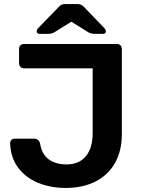

<svg xmlns="http://www.w3.org/2000/svg" viewBox="-20 -917 693 947"><path d="M304 10Q230 10 168.5 -15Q107 -40 69.5 -90Q32 -140 30 -211Q30 -220 36 -226.5Q42 -233 52 -233H149Q172 -233 178 -208Q186 -156 220.5 -131Q255 -106 308 -106Q370 -106 403.5 -146.5Q437 -187 437 -260V-580H98Q88 -580 81 -587Q74 -594 74 -605V-676Q74 -687 81 -693.5Q88 -700 98 -700H557Q568 -700 574.5 -693Q581 -686 581 -675V-256Q581 -173 547 -113Q513 -53 450.5 -21.5Q388 10 304 10ZM176 -750Q161 -750 161 -763Q161 -771 170 -780L268 -881Q277 -891 284.5 -894Q292 -897 302 -897H362Q372 -897 379 -894Q386 -891 396 -881L493 -780Q502 -771 502 -763Q502 -750 488 -750H448Q430 -750 417 -757L332 -810L247 -757Q234 -750 216 -750Z"/></svg>

Font: Rubik AZ
Style: Regular
Weight: 500
Designer: Hubert and Fischer
Foundry: Hubert & Fischer
Version: Version 2.000